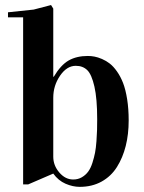

<svg xmlns="http://www.w3.org/2000/svg" viewBox="-20 -727 572 762"><path d="M191.4 -692.9V-422.4H193.4Q221.2 -469.2 252.7 -487.1Q284.2 -504.9 328.6 -504.9Q341.8 -504.9 355 -502.4Q368.2 -500 384.8 -492.9Q401.4 -485.8 415.8 -474.6Q430.2 -463.4 444.3 -443.4Q458.5 -423.3 468.5 -397.5Q478.5 -371.6 484.6 -333.3Q490.7 -294.9 490.7 -249Q490.7 -194.3 479 -147.7Q467.3 -101.1 444.1 -64.2Q420.9 -27.3 383.1 -6.3Q345.2 14.6 296.4 14.6Q269 14.6 240.2 2.2Q211.4 -10.3 191.4 -38.1L91.8 4.9H71.8V-658.2H11.7V-678.2L113.8 -689L182.6 -707ZM280.8 -465.8Q245.1 -465.8 218.3 -426.5Q191.4 -387.2 191.4 -339.4V-105Q191.4 -70.3 215.3 -42.5Q239.3 -14.6 270.5 -14.6Q289.6 -14.6 304.7 -23.4Q319.8 -32.2 329.8 -45.7Q339.8 -59.1 346.7 -80.6Q353.5 -102.1 357.2 -120.8Q360.8 -139.6 362.8 -166.7Q364.7 -193.8 365.2 -211.4Q365.7 -229 365.7 -253.9Q365.7 -335.4 354.7 -383.5Q343.8 -431.6 326.2 -448.7Q308.6 -465.8 280.8 -465.8Z"/></svg>

Font: VidalokaRegular
Style: Regular
Weight: 400
Designer: Cyreal (www.cyreal.org)
Foundry: Cyreal (www.cyreal.org)
Version: Version 1.000